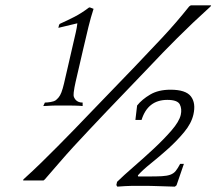

<svg xmlns="http://www.w3.org/2000/svg" viewBox="-20 -693 808 717"><path d="M67.3 -23 66.4 -19H142.4L147.3 -23C166.4 -45 184.6 -66 201.9 -86C219.1 -106 236.9 -126 255.2 -146C273.5 -166 292.8 -186.7 313 -208C333.3 -229.3 355.3 -252.7 379.2 -278L537.3 -443C569.1 -477 603.9 -512.8 641.6 -550.5C679.3 -588.2 720.9 -627.7 766.5 -669L768.4 -673H692.4L686.5 -669C653.6 -627.7 619.5 -588.2 584.1 -550.5C548.7 -512.8 514.8 -477 482.3 -443L323.2 -278C299.5 -253.3 277.3 -230.3 256.8 -209C236.2 -187.7 215.9 -167 195.9 -147C176 -127 155.7 -106.8 135 -86.5C114.3 -66.2 91.7 -45 67.3 -23ZM200.5 -600 198 -589 268.9 -606C268 -599.3 267.2 -593.5 266.4 -588.5C265.5 -583.5 264.3 -577.5 262.7 -570.5L256.8 -545L247.8 -506L232.4 -439L224.4 -404.5L219 -381C217.4 -374.3 215.9 -368.5 214.4 -363.5C212.9 -358.5 211.2 -353.3 209.3 -348C206.2 -340 202.7 -333.8 199.1 -329.5C195.4 -325.2 191.9 -321.7 188.6 -319C183.9 -315.7 177.3 -313.3 169 -312C160.7 -310.7 153.6 -310 147.6 -310L141.6 -297C144.2 -297 148.4 -297.2 154.2 -297.5C159.9 -297.8 166 -298.2 172.4 -298.5C178.8 -298.8 184.9 -299 190.5 -299H204H238C243.4 -299 251.8 -298.8 263.4 -298.5C275 -298.2 283.4 -297.7 288.6 -297L288.6 -310C282.6 -310 277.6 -310.8 273.6 -312.5C269.7 -314.2 266.4 -316.3 263.6 -319C260.9 -321.7 258.6 -325.2 256.6 -329.5C254.6 -333.8 254.2 -340 255.3 -348C256.2 -354.7 257.1 -360.8 258.1 -366.5C259.1 -372.2 260.4 -378.7 262.1 -386L268.2 -412.5L277.6 -453L290.3 -508C297.8 -540.7 304.5 -568.8 310.3 -592.5C316.1 -616.2 322.4 -638.7 329.4 -660L316.5 -665H312.5C294 -651 276 -639.5 258.6 -630.5C241.2 -621.5 222.8 -612.7 203.4 -604ZM492 -299 485.6 -245H508.6C524.1 -295 556.2 -320 604.9 -320C630.2 -320 645.7 -314.3 651.5 -303C657.2 -291.7 658.3 -278.7 655 -264C651.1 -247.3 639.6 -228 620.6 -206C601.5 -184 579.6 -161.5 555 -138.5C530.3 -115.5 505.3 -93 479.9 -71C454.5 -49 433.6 -30 417.2 -14L414.5 -2L418.1 4C427.6 3.3 437.4 2.7 447.5 2C457.7 1.3 466.8 1 474.8 1H528.8C533.4 1 541.1 1.2 551.7 1.5C562.3 1.8 573.2 2.2 584.4 2.5C595.7 2.8 606.1 3.2 615.7 3.5C625.3 3.8 631.1 4 633.1 4L639.2 -1L666.7 -81H652.7C646.8 -69.7 641.2 -60.8 636.1 -54.5C631 -48.2 624.2 -43.5 615.9 -40.5C607.5 -37.5 596.9 -35.7 584.1 -35C571.3 -34.3 553.9 -34 531.9 -34H495.9L494.8 -38C506.5 -51.3 523 -66.5 544.3 -83.5C565.5 -100.5 586.9 -118.7 608.4 -138C629.8 -157.3 649.6 -177.8 667.6 -199.5C685.6 -221.2 697.1 -243 702.2 -265C708.8 -293.7 705.7 -316.3 692.9 -333C680.1 -349.7 654.7 -358 616.7 -358C586.7 -358 561.4 -352 541 -340C520.6 -328 504.2 -314.3 492 -299Z"/></svg>

Font: Quattrocento
Style: Italic
Weight: 400
Italic angle: -13°
Designer: Pablo Impallari
Foundry: Pablo Impallari, Igino Marini, Branda Gallo
Version: Version 2.000